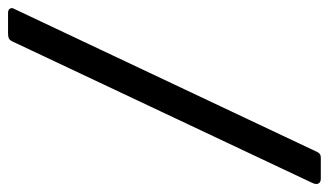

<svg xmlns="http://www.w3.org/2000/svg" viewBox="-222 -592 817 477"><g transform="rotate(90 186.5 -353.5)"><path d="M-20 35Q-27 35 -30 31Q-33 27 -31 22L326 -734Q329 -739 332 -740.5Q335 -742 341 -742H392Q401 -742 404 -736Q407 -730 402 -720L52 22Q48 31 43.5 33Q39 35 31 35H-20Z"/></g></svg>

Font: Libre Franklin Thin Medium
Style: Italic
Weight: 500
Italic angle: -8°
Version: Version 3.000